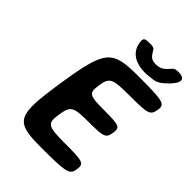

<svg xmlns="http://www.w3.org/2000/svg" viewBox="-252 -1021 1145 1145"><g transform="rotate(45 320.5 -449.0)"><path d="M548 -366C556 -418 543 -423 416 -423C288 -423 277 -431 289 -508C301 -584 317 -592 467 -592C616 -592 631 -597 640 -652C648 -706 627 -711 411 -711C195 -711 168 -678 118 -356C68 -33 85 0 302 0C518 0 541 -5 549 -59C557 -113 543 -118 393 -118C243 -118 230 -127 243 -213C256 -299 271 -308 399 -308C526 -308 540 -313 548 -366ZM440 -834C418 -834 402 -839 392 -850C363 -881 376 -898 331 -898C286 -898 277 -895 279 -867C280 -858 281 -848 284 -840C299 -786 351 -753 428 -753C441 -753 453 -754 464 -756C496 -761 519 -751 577 -811C640 -875 614 -898 569 -898C523 -898 532 -882 493 -850C479 -840 461 -834 440 -834Z"/></g></svg>

Font: Asimov Print
Style: AIt
Weight: 500
Designer: Google
Version: Version 2.000980: 2014